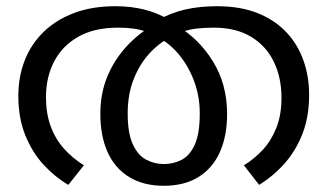

<svg xmlns="http://www.w3.org/2000/svg" viewBox="-20 -586 1054 618"><path d="M507 12Q442 12 396 -16Q350 -44 326.5 -96Q303 -148 303 -219Q303 -285 325 -338.5Q347 -392 385 -434Q423 -476 471 -504L486 -520Q530 -545 576.5 -555.5Q623 -566 678 -566Q753 -566 808.5 -544Q864 -522 901 -483Q938 -444 956.5 -392Q975 -340 975 -281Q975 -211 954 -156.5Q933 -102 897 -61Q861 -20 814 9L765 -54Q798 -74 825.5 -103.5Q853 -133 869.5 -174.5Q886 -216 886 -271Q886 -337 861 -388Q836 -439 787.5 -468Q739 -497 668 -497Q638 -497 612.5 -494Q587 -491 562 -482L531 -467Q493 -449 461 -414Q429 -379 410 -330.5Q391 -282 391 -221Q391 -157 407.5 -121.5Q424 -86 450.5 -72Q477 -58 507 -58Q538 -58 564.5 -71.5Q591 -85 607 -120.5Q623 -156 623 -221Q623 -277 604 -327Q585 -377 552 -415Q519 -453 475 -473L454 -483Q431 -491 409 -494Q387 -497 359 -497Q284 -497 232.5 -468Q181 -439 154.5 -388.5Q128 -338 128 -273Q128 -221 143 -180Q158 -139 185.5 -108Q213 -77 250 -54L200 9Q157 -16 120.5 -55.5Q84 -95 61.5 -150.5Q39 -206 39 -277Q39 -339 59.5 -391.5Q80 -444 120 -483Q160 -522 218 -544Q276 -566 351 -566Q400 -566 441.5 -556Q483 -546 524 -523L549 -503Q619 -463 665 -389Q711 -315 711 -219Q711 -148 687.5 -96Q664 -44 618.5 -16Q573 12 507 12Z"/></svg>

Font: hexlmalayalam05
Style: Book
Weight: 400
Designer: Jelle Bosma - Monotype Design Team
Foundry: Monotype Imaging Inc.
Version: Version 2.003